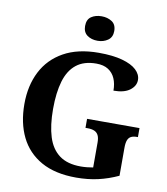

<svg xmlns="http://www.w3.org/2000/svg" viewBox="-99 -1018 969 1111"><g transform="rotate(10 385.0 -462.5)"><path d="M423.6 10Q299.5 10 217.8 -36Q136.1 -82 95.7 -164.5Q55.3 -247 55.3 -358Q55.3 -466 97.4 -548.5Q139.5 -631 222.7 -677.5Q305.9 -724 428.5 -724Q511.7 -724 567.1 -708.6Q622.5 -693.3 650.5 -666.9Q678.5 -640.5 678.5 -607.9Q678.5 -573 645.4 -547.9Q612.3 -522.9 549.5 -522.9Q549.5 -563.7 536.1 -594.4Q522.8 -625 495.5 -642.5Q468.2 -660 425.6 -660Q352.8 -660 308.3 -624.6Q263.7 -589.3 243.7 -521.9Q223.7 -454.5 223.7 -358Q223.7 -261.5 244.7 -194.6Q265.7 -127.7 313 -92.9Q360.2 -58 438.5 -58Q457 -58 475.6 -59.9Q494.2 -61.7 511.1 -64.8V-211.9Q511.1 -239 503.1 -254.3Q495.1 -269.7 479.5 -276.2Q463.9 -282.8 440.2 -282.8H427.5V-335.8H735.6V-282.8H728.7Q708.5 -282.8 695.4 -276Q682.2 -269.3 675.9 -253.1Q669.6 -237 669.6 -207.9V-44.1Q611.4 -17.1 551.8 -3.5Q492.1 10 423.6 10ZM408.2 -791.1Q372 -791.1 347.4 -808.9Q322.8 -826.7 322.8 -863Q322.8 -901.5 347.4 -918.2Q372 -934.9 408.2 -934.9Q442.8 -934.9 468.5 -918.2Q494.2 -901.5 494.2 -863Q494.2 -826.7 468.5 -808.9Q442.8 -791.1 408.2 -791.1Z"/></g></svg>

Font: Noto Serif Telugu
Style: Regular
Weight: 400
Designer: Jelle Bosma - Monotype Design Team
Foundry: Monotype Imaging Inc.
Version: Version 2.003